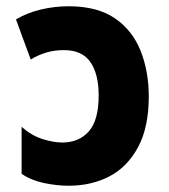

<svg xmlns="http://www.w3.org/2000/svg" viewBox="-20 -583 540 613"><path d="M199 10Q162 10 121 1.5Q80 -7 49 -28V-178Q81 -150 116 -139Q151 -128 179 -128Q232 -128 263.5 -163.5Q295 -199 295 -278Q295 -347 268.5 -385Q242 -423 184 -423Q153 -423 127 -415Q101 -407 78 -393L31 -521Q66 -542 110 -552.5Q154 -563 199 -563Q291 -563 347 -524.5Q403 -486 429 -420.5Q455 -355 455 -275Q455 -177 421 -113.5Q387 -50 329.5 -20Q272 10 199 10Z"/></svg>

Font: Noto Sans Mono ExtraCondensed Black
Style: Regular
Weight: 900
Width: 2
Designer: Monotype Design Team
Foundry: Monotype Imaging Inc.
Version: Version 2.014